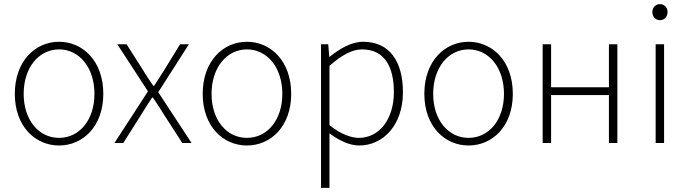

<svg xmlns="http://www.w3.org/2000/svg" viewBox="-20 -695 3340 933"><path d="M267 12C382 12 482 -80 482 -239C482 -399 382 -492 267 -492C152 -492 52 -399 52 -239C52 -80 152 12 267 12ZM267 -25C169 -25 95 -111 95 -239C95 -367 169 -455 267 -455C365 -455 439 -367 439 -239C439 -111 365 -25 267 -25Z M536 0H579L663 -133C682 -163 700 -193 719 -221H723C742 -193 762 -163 780 -133L866 0H911L749 -247L898 -480H855L779 -356C762 -330 746 -304 729 -278H725C707 -304 689 -330 674 -356L595 -480H550L699 -251Z M1180 12C1295 12 1395 -80 1395 -239C1395 -399 1295 -492 1180 -492C1065 -492 965 -399 965 -239C965 -80 1065 12 1180 12ZM1180 -25C1082 -25 1008 -111 1008 -239C1008 -367 1082 -455 1180 -455C1278 -455 1352 -367 1352 -239C1352 -111 1278 -25 1180 -25Z M1540 218H1581V-47C1631 -10 1680 12 1726 12C1839 12 1938 -84 1938 -247C1938 -395 1874 -492 1745 -492C1686 -492 1629 -457 1582 -419H1580L1575 -480H1540ZM1724 -25C1688 -25 1636 -42 1581 -87V-375C1640 -427 1691 -455 1739 -455C1852 -455 1894 -366 1894 -247C1894 -116 1823 -25 1724 -25Z M2257 12C2372 12 2472 -80 2472 -239C2472 -399 2372 -492 2257 -492C2142 -492 2042 -399 2042 -239C2042 -80 2142 12 2257 12ZM2257 -25C2159 -25 2085 -111 2085 -239C2085 -367 2159 -455 2257 -455C2355 -455 2429 -367 2429 -239C2429 -111 2355 -25 2257 -25Z M2617 0H2658V-233H2939V0H2980V-480H2939V-271H2658V-480H2617Z M3166 0H3207V-480H3166ZM3187 -597C3208 -597 3224 -613 3224 -637C3224 -659 3208 -675 3187 -675C3166 -675 3150 -659 3150 -637C3150 -613 3166 -597 3187 -597Z"/></svg>

Font: Source Sans Pro Light
Style: Regular
Weight: 300
Designer: Paul D. Hunt
Foundry: Adobe Systems Incorporated
Version: Version 3.006;hotconv 1.0.111;makeotfexe 2.5.65597